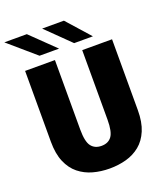

<svg xmlns="http://www.w3.org/2000/svg" viewBox="-166 -1010 977 1131"><g transform="rotate(-20 323.0 -444.5)"><path d="M326 11Q271.5 11 222.5 -2.5Q173.5 -16 135.2 -46.8Q97 -77.5 75 -129Q53 -180.5 53 -256V-700H240V-264Q240 -188.5 262 -159.8Q284 -131 326 -131Q368 -131 389.5 -159.8Q411 -188.5 411 -264V-700H598V-256Q598 -180.5 576.2 -129Q554.5 -77.5 516.8 -46.8Q479 -16 430 -2.5Q381 11 326 11ZM380.5 -755 232.5 -900H369L498 -755ZM163.5 -755 -4.5 -900H136.5L286 -755Z"/></g></svg>

Font: Trispace ExtraBold
Style: Regular
Weight: 800
Designer: Tyler Finck
Foundry: Etcetera Type Company
Version: Version 1.210; ttfautohint (v1.8.3)